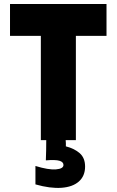

<svg xmlns="http://www.w3.org/2000/svg" viewBox="-20 -700 582 959"><path d="M184 0Q184 -129 184 -260.5Q184 -392 184 -521Q146 -521 107 -521Q68 -521 30 -521Q30 -560 30 -600.5Q30 -641 30 -680Q149 -680 271 -680Q393 -680 512 -680Q512 -641 512 -600.5Q512 -560 512 -521Q475 -521 436 -521Q397 -521 359 -521Q359 -392 359 -260.5Q359 -129 359 0Q346 0 333.5 0Q321 0 308 0Q309 7 309 15Q309 23 309 31Q352 42 378.5 65.5Q405 89 405 132Q405 179 374 206.5Q343 234 287 238Q231 242 157 221Q157 198 157 174.5Q157 151 157 129Q222 149 259.5 146Q297 143 297 124Q297 109 277 103Q257 97 209 101Q210 76 210.5 50.5Q211 25 211 0Q204 0 197.5 0Q191 0 184 0Z"/></svg>

Font: Tilt Warp
Style: Regular
Weight: 400
Designer: Andy Clymer
Foundry: Andy Clymer
Version: Version 1.000